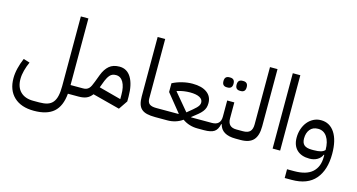

<svg xmlns="http://www.w3.org/2000/svg" viewBox="-97 -1161 3385 1821"><g transform="rotate(15 1595.5 -250.0)"><path d="M306 240Q180 240 110 174Q40 108 40 -10Q40 -56 52.5 -107.5Q65 -159 87 -210L149 -191Q130 -149 118 -104Q106 -59 106 -19Q106 62 151 106Q196 150 276 150H336Q383 150 415.5 139.5Q448 129 468 104.5Q488 80 497 40.5Q506 1 506 -56V-740H580V-86H702V-20L682 0H577Q566 124 500 182Q434 240 306 240Z M813 -58Q790 -27 759.5 -13.5Q729 0 682 0V-66L702 -86Q721 -86 734.5 -91Q748 -96 758.5 -106.5Q769 -117 777.5 -134.5Q786 -152 795 -176L823 -250Q846 -310 884 -342.5Q922 -375 985 -375Q1059 -375 1099.5 -308Q1140 -241 1140 -122V-75L1081 12ZM853 -137 1070 -79V-122Q1070 -200 1044.5 -244.5Q1019 -289 973 -289Q935 -289 914.5 -266Q894 -243 880 -208Z M1434 0Q1386 0 1352.5 -8Q1319 -16 1298.5 -34.5Q1278 -53 1269 -83Q1260 -113 1260 -156V-740H1334V-156Q1334 -118 1355 -102Q1376 -86 1420 -86H1455V-20L1435 0Z M1435 -66 1455 -86H1640L1641 -90L1500 -264V-350Q1544 -373 1595.5 -385.5Q1647 -398 1696 -398Q1787 -398 1837.5 -361Q1888 -324 1888 -258Q1888 -232 1881.5 -212.5Q1875 -193 1860 -174Q1845 -155 1821 -135Q1797 -115 1763 -89L1764 -86H1933V-20L1913 0H1848Q1808 0 1770.5 -11.5Q1733 -23 1701 -46Q1669 -23 1631.5 -11.5Q1594 0 1554 0H1435ZM1567 -288 1708 -120 1719 -129Q1743 -149 1761.5 -164Q1780 -179 1793 -192.5Q1806 -206 1813 -218.5Q1820 -231 1820 -246Q1820 -278 1787 -295Q1754 -312 1694 -312Q1665 -312 1633.5 -307.5Q1602 -303 1567 -292Z M1913 -66 1933 -86H1968Q2053 -86 2053 -171V-329H2123V-171Q2123 -86 2208 -86H2243V-20L2223 0Q2085 0 2061 -98H2056Q2045 -43 2013 -21.5Q1981 0 1913 0ZM2144 -449Q2124 -449 2112 -460.5Q2100 -472 2100 -498Q2100 -524 2112 -535.5Q2124 -547 2144 -547H2155Q2175 -547 2187 -535.5Q2199 -524 2199 -498Q2199 -472 2187 -460.5Q2175 -449 2155 -449ZM2015 -449Q1995 -449 1983 -460.5Q1971 -472 1971 -498Q1971 -524 1983 -535.5Q1995 -547 2015 -547H2026Q2046 -547 2058 -535.5Q2070 -524 2070 -498Q2070 -472 2058 -460.5Q2046 -449 2026 -449Z M2223 -66 2243 -86H2272Q2320 -86 2341.5 -108Q2363 -130 2363 -178V-740H2437V-178Q2437 -86 2397.5 -43Q2358 0 2272 0H2223Z M2587 -740H2661V0H2587Z M2770 154H2839Q2960 154 3018 101Q3076 48 3076 -47V-69H3071Q3057 -36 3024.5 -17Q2992 2 2948 2Q2868 2 2824 -40.5Q2780 -83 2780 -160Q2780 -205 2793.5 -245Q2807 -285 2831 -314.5Q2855 -344 2888.5 -361.5Q2922 -379 2962 -379Q3048 -379 3097 -305Q3146 -231 3146 -97Q3146 62 3069.5 151Q2993 240 2839 240H2770ZM2968 -86Q3011 -86 3036.5 -93.5Q3062 -101 3076 -117Q3076 -198 3044 -245.5Q3012 -293 2956 -293Q2905 -293 2877.5 -259Q2850 -225 2850 -170Q2850 -126 2873.5 -106Q2897 -86 2948 -86Z"/></g></svg>

Font: IBM Plex Sans Arabic
Style: Regular
Weight: 400
Designer: Mike Abbink, Paul van der Laan, Pieter van Rosmalen, Wael Morcos, Khajak Apelian
Foundry: Bold Monday
Version: Version 1.1